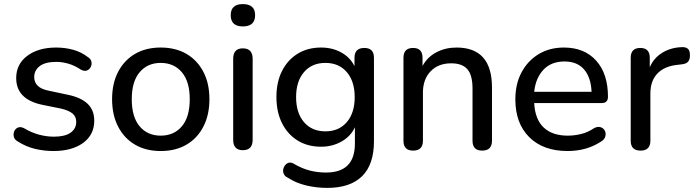

<svg xmlns="http://www.w3.org/2000/svg" viewBox="-20 -728 3395 937"><path d="M241 9Q195 9 151 -1.5Q107 -12 68 -37Q52 -45 48 -59Q44 -73 49 -86Q54 -99 66.5 -105Q79 -111 96 -103Q135 -80 171.5 -70.5Q208 -61 243 -61Q297 -61 324.5 -80.5Q352 -100 352 -133Q352 -159 334 -174Q316 -189 278 -198L184 -217Q59 -244 59 -347Q59 -415 113 -455.5Q167 -496 254 -496Q298 -496 337.5 -485Q377 -474 408 -450Q423 -441 426 -427.5Q429 -414 423 -401.5Q417 -389 404.5 -384Q392 -379 375 -388Q345 -408 314.5 -417Q284 -426 255 -426Q201 -426 174 -405.5Q147 -385 147 -352Q147 -300 215 -286L309 -266Q374 -253 407 -222Q440 -191 440 -139Q440 -70 385.5 -30.5Q331 9 241 9Z M764 9Q692 9 639 -22Q586 -53 556.5 -110Q527 -167 527 -244Q527 -321 556.5 -377.5Q586 -434 639 -465Q692 -496 764 -496Q837 -496 890 -465Q943 -434 972.5 -377.5Q1002 -321 1002 -244Q1002 -167 972.5 -110Q943 -53 890 -22Q837 9 764 9ZM764 -66Q829 -66 867.5 -111.5Q906 -157 906 -244Q906 -330 867.5 -375.5Q829 -421 764 -421Q700 -421 661.5 -375.5Q623 -330 623 -244Q623 -157 661.5 -111.5Q700 -66 764 -66Z M1165 5Q1118 5 1118 -46V-441Q1118 -492 1165 -492Q1213 -492 1213 -441V-46Q1213 5 1165 5ZM1165 -599Q1106 -599 1106 -654Q1106 -708 1165 -708Q1225 -708 1225 -654Q1225 -599 1165 -599Z M1568 -87Q1634 -87 1672.5 -132Q1711 -177 1711 -254Q1711 -331 1672.5 -376Q1634 -421 1568 -421Q1502 -421 1463.5 -376Q1425 -331 1425 -254Q1425 -177 1463.5 -132Q1502 -87 1568 -87ZM1577 189Q1524 189 1474 177Q1424 165 1386 140Q1368 132 1363.5 117.5Q1359 103 1365 89Q1371 75 1383 68.5Q1395 62 1410 69Q1454 95 1492.5 104.5Q1531 114 1571 114Q1712 114 1712 -27V-107Q1692 -63 1647 -37.5Q1602 -12 1547 -12Q1481 -12 1432 -42.5Q1383 -73 1356 -127.5Q1329 -182 1329 -254Q1329 -327 1356 -381Q1383 -435 1432 -465.5Q1481 -496 1547 -496Q1602 -496 1645.5 -472Q1689 -448 1710 -405V-446Q1710 -494 1758 -494Q1805 -494 1805 -446V-39Q1805 75 1747 132Q1689 189 1577 189Z M1996 7Q1949 7 1949 -41V-446Q1949 -494 1996 -494Q2042 -494 2042 -446V-406Q2066 -450 2110 -473Q2154 -496 2208 -496Q2381 -496 2381 -301V-41Q2381 7 2333 7Q2286 7 2286 -41V-296Q2286 -361 2261 -390Q2236 -419 2182 -419Q2119 -419 2081.5 -380Q2044 -341 2044 -276V-41Q2044 7 1996 7Z M2750 9Q2631 9 2563 -58.5Q2495 -126 2495 -243Q2495 -319 2525.5 -375.5Q2556 -432 2609 -464Q2662 -496 2732 -496Q2832 -496 2889.5 -432Q2947 -368 2947 -256Q2947 -225 2916 -225H2587Q2591 -146 2633 -106Q2675 -66 2751 -66Q2783 -66 2816 -74Q2849 -82 2880 -103Q2898 -112 2912 -107Q2926 -102 2932 -89.5Q2938 -77 2934 -62Q2930 -47 2913 -37Q2843 9 2750 9ZM2587 -280H2867Q2864 -350 2830.5 -389Q2797 -428 2735 -428Q2670 -428 2632 -387.5Q2594 -347 2587 -280Z M3106 7Q3058 7 3058 -41V-446Q3058 -494 3105 -494Q3151 -494 3151 -446V-400Q3171 -446 3213.5 -471.5Q3256 -497 3311 -498Q3328 -498 3337.5 -489.5Q3347 -481 3347 -459Q3348 -439 3338.5 -427.5Q3329 -416 3306 -414L3290 -412Q3224 -406 3189 -370Q3154 -334 3154 -272V-41Q3154 7 3106 7Z"/></svg>

Font: Chiron GoRound TC
Style: Regular
Weight: 400
Designer: Ryoko NISHIZUKA 西塚涼子 (kana, bopomofo & ideographs); Paul D. Hunt (Latin, Greek & Cyrillic); Sandoll Communications 산돌커뮤니
Foundry: Adobe
Version: Version 1.000;hotconv 1.1.1;makeotfexe 2.6.0